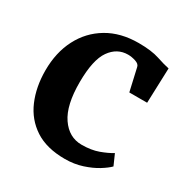

<svg xmlns="http://www.w3.org/2000/svg" viewBox="-139 -685 785 812"><g transform="rotate(30 254.0 -279.5)"><path d="M26 -273Q26 -360 60.5 -427Q95 -494 158.8 -532Q222.5 -570 310.5 -570Q373 -570 411.5 -557.2Q450 -544.5 473 -540L467 -369H380L355 -479Q352.5 -492.5 333 -498.8Q313.5 -505 296 -505Q243 -505 210 -458.2Q177 -411.5 176.5 -303Q176 -189.5 214.8 -133Q253.5 -76.5 315.5 -76.5Q362 -76.5 397 -89.2Q432 -102 455.5 -116.5L478.5 -64.5Q464.5 -50 436 -32.2Q407.5 -14.5 368.5 -1.8Q329.5 11 284 11Q195 11 138 -26.2Q81 -63.5 53.5 -127.8Q26 -192 26 -273Z"/></g></svg>

Font: Merriweather
Style: Bold
Weight: 700
Designer: Eben Sorkin
Foundry: Eben Sorkin
Version: Version 2.100; ttfautohint (v1.7.19-72a1) -l 8 -r 50 -G 200 